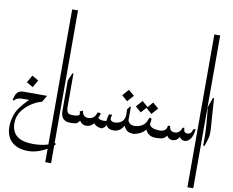

<svg xmlns="http://www.w3.org/2000/svg" viewBox="-185 -1759 3170 2610"><g transform="rotate(10 1400.0 -454.5)"><path d="M314.9 -476.1 255.4 -374.5 167 -426.3 224.6 -527.8ZM698.7 339.8Q642.1 397 551.8 440.4Q444.8 491.7 345.7 491.7Q272.5 491.7 214.8 472.7Q157.2 453.6 117.7 417.2Q78.1 380.9 57.4 328.1Q36.6 275.4 36.6 207.5Q36.6 118.2 73.2 22.9Q94.7 -33.2 161.6 -112.8Q218.3 -179.7 232.4 -186V-195.8Q205.6 -195.3 178.7 -195.1Q151.9 -194.8 125 -194.3Q59.1 -188 36.1 -149.9L17.1 -157.2Q22.9 -184.1 42.5 -236.3Q73.7 -292 140.1 -292H468.3L416.5 -201.7Q344.2 -184.1 273.9 -137.2Q204.1 -90.8 157.2 -30.8Q95.7 48.3 95.7 147.5Q95.7 266.1 169.7 325.9Q243.7 385.7 394.5 385.7Q559.1 385.7 691.4 320.3Z M681.6 600.1H601.1V-1508.8H681.6Z M875 13.7H840.3Q710 13.7 710 -128.4V-547.4Q718.3 -566.9 729.5 -593.5Q740.7 -620.1 755.9 -653.8H769.5V-203.6Q769.5 -171.9 773.4 -150.6Q777.3 -129.4 786.4 -116.9Q795.4 -104.5 810.1 -99.4Q824.7 -94.2 846.2 -94.2H875Z M1466.8 13.7H1455.1Q1430.2 13.7 1414.1 12.5Q1397.9 11.2 1389.6 7.8Q1350.6 -6.8 1334 -42.5Q1331.1 -32.7 1324.2 -22.7Q1317.4 -12.7 1308.3 -4.4Q1299.3 3.9 1289.1 9Q1278.8 14.2 1269 14.2Q1256.3 14.2 1241.2 10.3Q1226.1 6.3 1211.7 -0.2Q1197.3 -6.8 1184.8 -15.9Q1172.4 -24.9 1165 -34.7H1163.1Q1125 16.1 1059.1 16.1Q1004.4 16.1 969.2 -38.6Q945.3 2.9 911.6 9.8Q897.5 12.7 840.8 12.7V-94.2Q849.6 -92.8 861.8 -92.8Q875 -92.8 887.5 -94.2Q899.9 -95.7 910.9 -97.9Q921.9 -100.1 929.9 -103Q938 -106 942.4 -109.4Q949.7 -112.8 949.7 -127.4Q949.7 -149.4 942.4 -161.1L984.9 -178.7Q984.9 -159.2 991.9 -143.3Q999 -127.4 1010.7 -116Q1022.5 -104.5 1037.6 -98.4Q1052.7 -92.3 1069.3 -92.3Q1134.8 -94.2 1165 -142.1Q1168.5 -150.4 1173.8 -162.4Q1179.2 -174.3 1186.5 -189.9L1226.6 -188Q1227.1 -186.5 1227.1 -184.1V-179.7Q1227.1 -153.8 1205.6 -119.1Q1232.4 -92.3 1283.2 -92.3Q1291.5 -92.3 1301.5 -93.3Q1311.5 -94.2 1322.8 -96.2Q1327.6 -153.8 1341.8 -189.9L1384.3 -193.8Q1382.8 -186 1380.4 -174.3Q1377.9 -162.6 1374.5 -146V-142.1Q1374.5 -93.8 1452.6 -93.8H1459.5Q1464.4 -93.8 1466.8 -94.2Z M1631.3 -497.1 1552.7 -408.7 1474.1 -477.5 1550.8 -565.9ZM1727.1 13.2Q1668 9.8 1657.7 5.9Q1605.5 -10.3 1581.5 -70.3Q1580.6 -70.3 1579.8 -70.6Q1579.1 -70.8 1578.1 -70.8Q1577.1 -70.8 1576.2 -70.6Q1575.2 -70.3 1574.2 -70.3Q1558.6 -44.4 1542.2 -28.1Q1525.9 -11.7 1508.3 -2.4Q1490.7 6.8 1470.7 10Q1450.7 13.2 1427.7 13.2V-94.2Q1574.2 -99.1 1574.2 -235.8Q1574.2 -252.4 1571.3 -298.8L1605 -346.2Q1611.3 -343.8 1616.7 -338.9V-154.3Q1623.5 -136.7 1633.8 -125.2Q1644 -113.8 1657.7 -106.7Q1671.4 -99.6 1688.7 -96.7Q1706.1 -93.8 1727.1 -93.8Z M1986.3 -384.3 1907.7 -295.9 1829.1 -364.7 1905.8 -453.1ZM1840.3 -379.9 1761.7 -291.5 1683.1 -360.4 1759.8 -448.7ZM2059.6 13.7Q2033.2 13.7 2016.1 13.2Q1999 12.7 1991.2 11.7Q1912.1 2 1877 -76.7Q1866.2 -58.1 1845.9 -41.7Q1825.7 -25.4 1800.8 -13.2Q1775.9 -1 1748 6.1Q1720.2 13.2 1694.3 13.2V-94.2Q1847.2 -97.7 1881.8 -218.8L1887.7 -232.4Q1892.6 -241.2 1903.3 -241.2Q1921.4 -241.2 1921.4 -219.7V-215.8Q1921.4 -212.9 1920.9 -211.4L1913.6 -157.2Q1931.6 -94.2 2059.6 -94.2Z M2535.6 -199.7Q2534.2 -160.2 2524.7 -126.2Q2515.1 -92.3 2499 -67.1Q2482.9 -42 2460.9 -27.6Q2439 -13.2 2413.1 -13.2Q2374 -13.2 2345.7 -51.8H2339.8Q2335 -40 2325.9 -29.5Q2316.9 -19 2305.2 -11.5Q2293.5 -3.9 2279.3 0.5Q2265.1 4.9 2249.5 4.9Q2201.7 4.9 2170.9 -42.5Q2162.1 -28.3 2151.1 -17.8Q2140.1 -7.3 2124.3 -0.5Q2108.4 6.3 2086.2 9.8Q2064 13.2 2032.7 13.2V-94.2Q2038.6 -93.8 2044.2 -93.5Q2049.8 -93.3 2055.2 -93.3Q2082.5 -93.3 2101.6 -99.9Q2120.6 -106.4 2132.8 -118.2Q2145 -129.9 2150.6 -145.5Q2156.2 -161.1 2157.2 -178.7H2188Q2192.9 -103.5 2263.2 -103.5Q2331.5 -103.5 2358.9 -184.1L2383.8 -189.9Q2383.3 -188.5 2383.3 -184.6V-178.7Q2383.3 -118.7 2436 -118.7Q2489.7 -118.7 2504.9 -188Z M2644 600.1H2563.5V-1508.8H2644Z M2738.3 -247.6Q2739.3 -231.9 2739.7 -218.3Q2740.2 -204.6 2740.2 -191.9Q2740.2 -146.5 2734.4 -121.1Q2731 -106.4 2724.6 -85Q2718.3 -63.5 2711.9 -43.5Q2705.6 -23.4 2700.4 -8.8Q2695.3 5.9 2694.3 6.8Q2689.5 7.8 2676.8 7.8V-102.1Q2676.8 -166.5 2672.4 -241Q2668 -315.4 2659.7 -403.8Q2657.7 -424.3 2654.3 -452.4Q2650.9 -480.5 2646 -517.6Q2649.9 -528.3 2661.6 -562.3Q2673.3 -596.2 2693.8 -653.8L2710 -654.3L2719.2 -511.2Q2725.6 -435.1 2738.3 -247.6Z"/></g></svg>

Font: SakalBharati
Style: Regular
Weight: 400
Designer: CDAC GIST
Foundry: CDAC
Version: 13.02